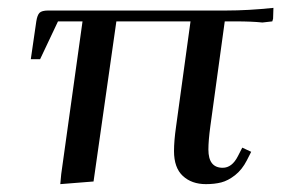

<svg xmlns="http://www.w3.org/2000/svg" viewBox="-20 -466 722 493"><path d="M59.1 -314 73.2 -411.1Q75.7 -427.2 81.5 -433.1Q87.4 -439 104 -439H561Q617.2 -439 682.1 -445.8L681.2 -418L679.2 -411.1L653.8 -408.2Q627 -411.1 585 -411.1H557.1L520 -141.1Q515.1 -104.5 515.1 -82Q515.1 -35.2 551.8 -35.2Q575.7 -35.2 590.8 -64.9L602.1 -86.9L625 -76.2L613.8 -54.2Q601.6 -30.3 583.5 -16.1Q565.4 -2 548.1 2.4Q530.8 6.8 508.8 6.8Q472.2 6.8 449.5 -14.2Q426.8 -35.2 426.8 -78.1Q426.8 -104.5 432.1 -141.1L469.2 -411.1H278.8L220.2 0L134.8 6.8L137.2 -19L191.9 -411.1H128.9L83 -314Z"/></svg>

Font: Dihjauti
Style: Bold Italic
Weight: 700
Italic angle: -9°
Designer: T. Christopher White
Version: Version 3.0.0